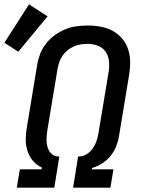

<svg xmlns="http://www.w3.org/2000/svg" viewBox="-48 -860 668 880"><path d="M29 0 43 -84H142L144 -92Q120 -103 103 -123Q86 -143 78 -168Q70 -193 70 -221Q70 -249 75 -276L122 -560Q126 -586 135.5 -611.5Q145 -637 162 -659Q179 -681 202 -698Q225 -715 250.5 -725.5Q276 -736 302.5 -739.5Q329 -743 355 -743Q385 -743 414.5 -737.5Q444 -732 468.5 -718.5Q493 -705 511.5 -683.5Q530 -662 539 -635Q548 -608 548.5 -578Q549 -548 544 -518L497 -234Q493 -210 483.5 -187Q474 -164 458 -144.5Q442 -125 420 -111Q398 -97 374 -90L373 -84H472L458 0H287L310 -143H315Q333 -143 349.5 -153.5Q366 -164 377 -179.5Q388 -195 394 -212.5Q400 -230 403 -248L450 -531Q454 -556 451.5 -580Q449 -604 436 -623Q423 -642 400.5 -650.5Q378 -659 354 -659Q354 -659 354 -659Q354 -659 354 -659Q338 -659 322 -656.5Q306 -654 291 -647.5Q276 -641 262.5 -630.5Q249 -620 239.5 -606Q230 -592 224.5 -577Q219 -562 216 -546L169 -263Q167 -250 166 -237.5Q165 -225 165.5 -212.5Q166 -200 169 -188.5Q172 -177 178 -167Q184 -157 194 -150.5Q204 -144 217 -143H224L201 0ZM36 -623 -28 -664 85 -840 170 -785Z"/></svg>

Font: Iosevka Curly MdExObl
Style: Regular
Weight: 500
Width: 7
Italic angle: -9°
Monospace: yes
Designer: Belleve Invis
Foundry: Belleve Invis
Version: Version 11.1.0; ttfautohint (v1.8.3)